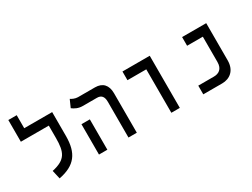

<svg xmlns="http://www.w3.org/2000/svg" viewBox="-56 -1296 2456 1869"><g transform="rotate(-30 1172.0 -361.0)"><path d="M470.2 -585.9H156.2V-732.4H62V-488.3H376V-351.1C376 -190.9 347.2 -121.6 188.5 -87.4L210.4 9.3C397.9 -27.3 470.2 -125.5 470.2 -318.4Z M989.7 0H1083.5V-444.3C1083.5 -535.2 1036.6 -585.9 951.7 -585.9H760.3C729 -585.9 697.3 -601.6 682.6 -611.8L645.5 -528.3C671.9 -508.3 708 -488.3 756.3 -488.3H917C965.8 -488.3 989.7 -460.9 989.7 -402.3ZM658.2 0H752.4V-341.3H658.2Z M1471.7 0H1566.9V-585.9H1260.3V-488.3H1471.7Z M1830.6 0H2043C2129.9 0 2201.7 -54.2 2201.7 -168V-585.9H1930.7V-488.3H2107.4V-203.6C2107.4 -124.5 2060.1 -97.7 2006.3 -97.7H1830.6Z"/></g></svg>

Font: Cascadia Mono NF
Style: Regular
Weight: 400
Monospace: yes
Designer: Aaron Bell
Foundry: Saja Typeworks
Version: Version 2404.023